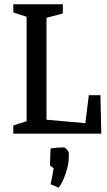

<svg xmlns="http://www.w3.org/2000/svg" viewBox="-20 -623 500 895"><path d="M42 0V-38.1L104 -58.1V-544.9L42 -564.9V-603H272.9V-560.1L196.8 -540V-64.9L377.9 -48.8L394 -179.2H448.2L452.1 0ZM253.9 252 215.8 235.8Q225.6 192.9 230 161.1Q212.9 149.4 212.9 146L215.8 68.8Q249 64 278.8 64Q282.7 64 291.7 74.2Q300.8 84.5 300.8 88.9V108.9Q300.8 143.1 286.6 184.6Q272.5 226.1 253.9 252Z"/></svg>

Font: Grenze
Style: Regular
Weight: 400
Designer: Renata Polastri
Foundry: Omnibus-Type
Version: Version 1.002;PS 001.002;hotconv 1.0.88;makeotf.lib2.5.64775